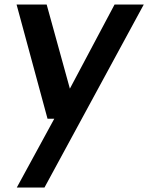

<svg xmlns="http://www.w3.org/2000/svg" viewBox="-20 -570 664 860"><path d="M624 -549.8 179.2 270H55.2L223.1 -38.1H192.9L54.2 -549.8H189L293 -172.9L493.2 -549.8Z"/></svg>

Font: Oakes Grotesk
Style: SemiBold Italic
Weight: 600
Designer: Samuel Oakes
Foundry: Samuel Oakes
Version: Version 1.0 | wf-rip DC20170320